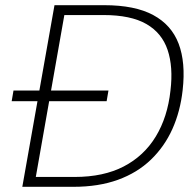

<svg xmlns="http://www.w3.org/2000/svg" viewBox="-20 -720 749 740"><path d="M25 -330 32 -371H398L391 -330ZM66 0 190 -700H382Q500 -700 570.5 -662Q641 -624 668.5 -551.5Q696 -479 684 -373Q675 -291 644.5 -223Q614 -155 561.5 -104.5Q509 -54 434.5 -27Q360 0 263 0ZM118 -38H268Q379 -38 457 -78.5Q535 -119 580.5 -194Q626 -269 637 -371Q648 -462 626 -527.5Q604 -593 544 -627.5Q484 -662 379 -662H228Z"/></svg>

Font: DM Sans 28pt ExtraLight
Style: Italic
Weight: 250
Italic angle: -10°
Version: Version 4.004;gftools[0.9.30]